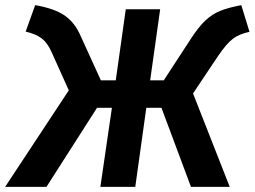

<svg xmlns="http://www.w3.org/2000/svg" viewBox="-57 -728 992 748"><path d="M915 -604Q876 -596 851 -577.5Q826 -559 792 -509L695 -364L838 0H687L572 -308H513L470 0H334L379 -308H321L124 0H-37L211 -376L144 -525Q128 -561 106 -578Q84 -595 43 -605L80 -708Q155 -695 195 -667.5Q235 -640 258 -586L336 -415H394L433 -692H567L528 -415H581L686 -576Q717 -624 743.5 -648.5Q770 -673 800.5 -685.5Q831 -698 883 -708Z"/></svg>

Font: Fira Sans SemiBold
Style: Italic
Weight: 600
Italic angle: -8°
Designer: bBox Type GmbH & Carrois Corporate GbR & Edenspiekermann AG
Foundry: bBox Type GmbH & Carrois Corporate GbR & Edenspiekermann AG
Version: Version 4.301